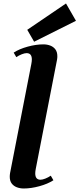

<svg xmlns="http://www.w3.org/2000/svg" viewBox="-20 -1059 453 1095"><path d="M37.4 -72 158.6 -693.8Q161.6 -708.9 161.6 -720Q161.6 -756 131.6 -756Q120.6 -756 104.1 -749.5Q87.6 -743 73 -733L58 -759Q90.4 -780 138 -793Q185.6 -806 227.2 -806Q248.4 -806 266.6 -799.1Q284.8 -792.2 295.9 -777.4Q307 -762.5 307 -738.8Q307 -734.1 306.7 -729.1Q306.4 -724 305.2 -718L184 -96.2Q181 -81.1 181 -70Q181 -34 211 -34Q222 -34 238.5 -40.5Q255 -47 269.6 -57L284.6 -31Q252.2 -10 204.6 3Q157 16 115.4 16Q94.6 16 76.2 9.1Q57.8 2.2 46.7 -12.6Q35.6 -27.5 35.6 -51.2Q35.6 -55.9 36 -61Q36.4 -66 37.4 -72ZM174.6 -821 135.4 -889 356.4 -1039.2 413.2 -940.4Z"/></svg>

Font: Wittgenstein
Style: Italic
Weight: 400
Italic angle: -11°
Designer: Jörg Drees
Foundry: Jörg Drees
Version: Version 1.500